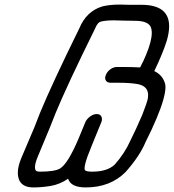

<svg xmlns="http://www.w3.org/2000/svg" viewBox="-20 -820 760 840"><path d="M480 -731Q444 -731 423 -726Q414 -724 407.5 -716Q401 -708 394 -691Q275 -450 224 -327Q201 -267 167 -187L145 -134Q133 -105 133 -89Q133 -82 135 -77Q137 -69 155 -69Q220 -69 243 -83Q277 -104 323 -212L354 -287Q361 -301 375 -311Q389 -321 403 -321Q418 -321 423 -311Q426 -306 426 -299Q426 -293 424 -287L410 -253Q377 -173 363 -136Q350 -99 350 -84Q350 -78 352 -75Q358 -69 384 -69Q449 -69 482 -100Q526 -150 550 -204Q572 -247 603 -319Q623 -370 627 -390Q628 -397 628 -404Q628 -443 583 -452Q550 -458 495 -458H464Q449 -458 443 -468Q440 -473 440 -479Q440 -485 443 -492Q449 -507 463 -517Q477 -527 492 -527H509Q559 -527 593 -525Q609 -555 619 -580Q644 -640 644 -676Q644 -692 639 -703Q626 -729 570 -729Q539 -729 514 -730ZM505 -800 544 -799H599Q720 -799 720 -705Q720 -678 710 -643Q700 -611 686 -578Q672 -544 655 -509Q693 -491 703 -451Q704 -446 704 -440Q704 -395 665 -302Q644 -252 617 -199Q592 -138 530 -68Q463 0 355 0Q290 0 278 -38Q241 -13 201.5 -6.5Q162 0 126 0Q82 0 66 -28Q58 -44 58 -64Q58 -92 73 -128L130 -262Q145 -299 155 -326Q207 -452 327 -696Q358 -771 428 -792Q460 -800 505 -800Z"/></svg>

Font: Bubblez Graffiti
Style: Italic
Weight: 400
Italic angle: -22.5°
Designer: GGBotNet
Foundry: GGBotNet
Version: 1.00